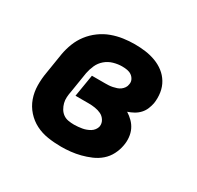

<svg xmlns="http://www.w3.org/2000/svg" viewBox="-121 -669 842 819"><g transform="rotate(30 300.0 -260.0)"><path d="M269 8Q235 8 203 3Q171 -2 143.5 -16Q116 -30 95 -53.5Q74 -77 63.5 -106.5Q53 -136 52.5 -169Q52 -202 58 -235L74 -335Q79 -363 89.5 -390Q100 -417 118 -440.5Q136 -464 160.5 -482Q185 -500 212.5 -510Q240 -520 268 -524Q296 -528 324 -528Q351 -528 377 -524.5Q403 -521 427 -512Q451 -503 470.5 -488Q490 -473 503 -451.5Q516 -430 520 -404Q524 -378 520 -351Q517 -336 511 -321.5Q505 -307 494 -295Q483 -283 468.5 -275Q454 -267 439 -262Q455 -252 468.5 -238.5Q482 -225 490 -208Q498 -191 500 -170.5Q502 -150 498 -130Q494 -107 482.5 -84.5Q471 -62 452 -45.5Q433 -29 409.5 -19Q386 -9 362.5 -3Q339 3 315.5 5.5Q292 8 269 8ZM270 -101Q280 -101 289.5 -102Q299 -103 308.5 -104.5Q318 -106 327.5 -109.5Q337 -113 345.5 -118Q354 -123 360.5 -131.5Q367 -140 369 -150Q371 -166 362.5 -179.5Q354 -193 340.5 -199.5Q327 -206 311 -208.5Q295 -211 279 -211H214L232 -320H297Q306 -320 315 -320.5Q324 -321 333.5 -323Q343 -325 352 -328Q361 -331 368.5 -336.5Q376 -342 381.5 -350Q387 -358 388 -367Q391 -380 385.5 -391Q380 -402 370.5 -408.5Q361 -415 349 -417Q337 -419 324 -419Q304 -419 282.5 -413Q261 -407 244 -392.5Q227 -378 218 -358Q209 -338 205 -317L189 -217Q186 -203 185 -188Q184 -173 187.5 -159.5Q191 -146 198 -134Q205 -122 216 -114Q227 -106 241 -103.5Q255 -101 270 -101Z"/></g></svg>

Font: Iosevka Etoile Heavy
Style: Italic
Weight: 900
Italic angle: -9°
Designer: Belleve Invis
Foundry: Belleve Invis
Version: Version 22.1.2; ttfautohint (v1.8.4)